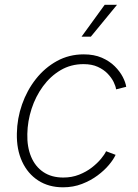

<svg xmlns="http://www.w3.org/2000/svg" viewBox="-20 -777 580 806"><path d="M244.6 9.3Q184.6 9.3 140.4 -19.3Q96.2 -47.9 72.8 -98.9Q49.3 -149.9 50.8 -216.8Q51.8 -279.3 72.5 -338.6Q93.3 -397.9 130.6 -445.3Q168 -492.7 219 -520.8Q270 -548.8 331.5 -548.8Q375 -548.8 407.5 -534.7Q439.9 -520.5 461.7 -498.8Q483.4 -477.1 495.4 -453.9Q507.3 -430.7 509.8 -412.6L467.3 -401.9Q465.8 -415 457 -432.9Q448.2 -450.7 431.9 -467.8Q415.5 -484.9 390.6 -496.3Q365.7 -507.8 330.6 -507.8Q277.3 -507.8 234.4 -482.4Q191.4 -457 160.4 -414.6Q129.4 -372.1 112.5 -320.1Q95.7 -268.1 94.7 -214.8Q93.3 -160.6 110.6 -119.1Q127.9 -77.6 162.1 -54.7Q196.3 -31.7 245.6 -31.7Q281.7 -31.7 312 -43.7Q342.3 -55.7 365.5 -73.7Q388.7 -91.8 404.1 -110.4Q419.4 -128.9 425.3 -142.1L465.3 -127Q457 -108.4 437.7 -85.2Q418.5 -62 389.6 -40.5Q360.8 -19 324.2 -4.9Q287.6 9.3 244.6 9.3ZM322.3 -623 419.4 -756.8H471.2L361.3 -623Z"/></svg>

Font: Inter 17pt ExtraLight
Style: Italic
Weight: 250
Italic angle: -9.3988°
Version: Version 4.001;git-66647c0bb